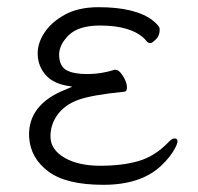

<svg xmlns="http://www.w3.org/2000/svg" viewBox="-20 -501 550 534"><path d="M427 -39Q371 13 267.5 13Q164 13 114.5 -24Q65 -61 61 -119Q56 -211 165 -253L181 -260L164 -263Q127 -270 107 -292.5Q87 -315 85 -346.5Q83 -378 102.5 -408.5Q122 -439 160 -460Q198 -481 254 -481Q357 -481 405 -444Q423 -429 424 -422Q425 -403 414 -392Q403 -381 398.5 -381Q394 -381 390 -384L382 -393Q344 -430 258 -430Q198 -430 170.5 -402.5Q143 -375 144.5 -345.5Q146 -316 165.5 -305.5Q185 -295 223 -295Q261 -295 299 -307H301Q311 -307 321.5 -290.5Q332 -274 333 -260.5Q334 -247 326 -246Q235 -237 197 -223Q159 -209 139 -180.5Q119 -152 120.5 -118Q122 -84 160 -62Q198 -40 259 -40Q320 -40 365 -53Q410 -66 447 -104Q458 -116 465 -116Q481 -116 467.5 -90Q454 -64 427 -39Z"/></svg>

Font: LXGW WenKai TC Light
Style: Regular
Weight: 300
Designer: LXGW / Fontworks Inc.
Foundry: LXGW / Fontworks Inc.
Version: Version 1.330